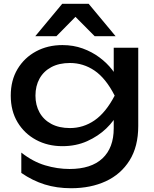

<svg xmlns="http://www.w3.org/2000/svg" viewBox="-20 -819 819 1018"><path d="M583 -139V-239L588 -257V-366L583 -386V-566H713V-151Q713 -42 667 31.5Q621 105 541 142Q461 179 357 179Q281 179 217 159Q153 139 93 98V-10Q154 38 219 57.5Q284 77 349 77Q463 77 523 21Q583 -35 583 -139ZM311 -44Q233 -44 171 -77.5Q109 -111 73 -171Q37 -231 37 -312Q37 -393 73 -453Q109 -513 171 -546.5Q233 -580 311 -580Q369 -580 418.5 -562Q468 -544 507.5 -514.5Q547 -485 574.5 -449.5Q602 -414 617 -377.5Q632 -341 632 -311Q632 -272 609 -225.5Q586 -179 543.5 -138Q501 -97 442 -70.5Q383 -44 311 -44ZM351 -140Q422 -140 481.5 -181Q541 -222 588 -312Q541 -404 481.5 -444.5Q422 -485 351 -485Q293 -485 252 -463Q211 -441 189.5 -402Q168 -363 168 -312Q168 -262 189.5 -223Q211 -184 252 -162Q293 -140 351 -140ZM310 -799H450L593 -627H482L352 -758H408L279 -627H167Z"/></svg>

Font: Bounded
Style: Regular
Weight: 400
Designer: Vlad Churkin
Version: Version 1.0